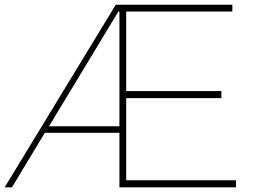

<svg xmlns="http://www.w3.org/2000/svg" viewBox="-31 -798 1080 818"><path d="M974.4 0H477.8V-232.2H160L20 0H-11.1L462.2 -777.8H958.9V-748.9H506.7V-410H912.2V-380H506.7V-30H974.4ZM477.8 -748.9H473.3L177.8 -260H477.8Z"/></svg>

Font: Paperlogy 1 Thin
Style: Regular
Weight: 250
Designer: redesigned by Lee Juim, glyphs from Gmarket Sans & Montserrat
Foundry: PT&
Version: Version 1.001